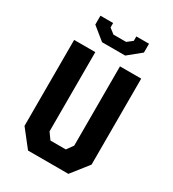

<svg xmlns="http://www.w3.org/2000/svg" viewBox="-221 -1059 1062 1179"><g transform="rotate(30 310.0 -470.0)"><path d="M167 0H453L548 -120.5V-730H397.5V-168L364.5 -122H255.5L222.5 -168V-730H72.5V-120.5ZM228 -803.5H392L482.5 -877V-939.5H392.5V-908L355 -879H265L228 -908V-939.5H138V-876.5Z"/></g></svg>

Font: Monaspace Krypton
Style: Bold
Weight: 700
Designer: Riley Cran & the Lettermatic Team
Foundry: Lettermatic
Version: Version 1.200 (Monaspace Krypton)